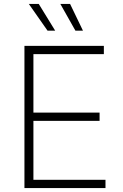

<svg xmlns="http://www.w3.org/2000/svg" viewBox="-20 -962 630 982"><path d="M105 0V-727.5H511.2V-685.1H150.9V-386.2H489.3V-343.8H150.9V-42.5H519.5V0ZM365.7 -805.2 288.6 -941.9H338.4L404.3 -805.2ZM223.1 -805.2 127.4 -941.9H178.2L262.2 -805.2Z"/></svg>

Font: Inter ExtraLight
Style: Regular
Weight: 250
Designer: Rasmus Andersson
Foundry: rsms
Version: Version 4.001;git-66647c0bb